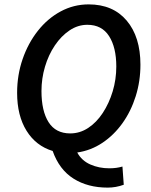

<svg xmlns="http://www.w3.org/2000/svg" viewBox="-20 -686 687 875"><path d="M300 -78Q344 -78 382 -103Q420 -128 448.5 -171.5Q477 -215 493.5 -269.5Q510 -324 510 -383Q510 -470 477 -521.5Q444 -573 378 -573Q335 -573 297 -547.5Q259 -522 230 -479Q201 -436 185 -382Q169 -328 169 -271Q169 -180 201.5 -129Q234 -78 300 -78ZM471 169Q380 169 315 128Q250 87 220 2Q144 -21 101 -90Q58 -159 58 -263Q58 -344 83 -416.5Q108 -489 152.5 -545.5Q197 -602 256.5 -634Q316 -666 384 -666Q495 -666 557.5 -592Q620 -518 620 -391Q620 -316 598.5 -247.5Q577 -179 538 -124.5Q499 -70 446.5 -35Q394 0 332 9Q352 46 391.5 63.5Q431 81 478 81Q495 81 509.5 79Q524 77 538 73L544 156Q508 169 471 169Z"/></svg>

Font: Source Sans Pro SemiBold
Style: Italic
Weight: 600
Italic angle: -11°
Designer: Paul D. Hunt
Foundry: Adobe Systems Incorporated
Version: Version 1.095;hotconv 1.0.109;makeotfexe 2.5.65596